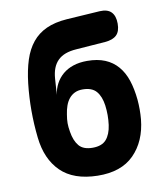

<svg xmlns="http://www.w3.org/2000/svg" viewBox="-83 -800 766 879"><g transform="rotate(-10 300.0 -360.0)"><path d="M440 -587 305 -577Q275 -575 253.5 -567Q232 -559 217.5 -544.5Q203 -530 195 -509.5Q187 -489 185 -461L180 -387Q184 -415 196.5 -438.5Q209 -462 229.5 -479.5Q250 -497 278.5 -506.5Q307 -516 343 -516Q391 -516 426 -501.5Q461 -487 485 -459Q509 -431 522 -391.5Q535 -352 540 -301Q542 -278 542 -255.5Q542 -233 540 -210Q530 -109 470 -48.5Q410 12 300 10Q189 8 130 -50Q71 -108 60 -210Q53 -273 53 -335.5Q53 -398 60 -461Q67 -522 82 -568.5Q97 -615 123.5 -647.5Q150 -680 189.5 -698Q229 -716 285 -720L440 -730Q476 -732 493.5 -714Q511 -696 511 -660Q511 -624 493.5 -607Q476 -590 440 -587ZM300 -120Q343 -120 363.5 -143.5Q384 -167 390 -210Q393 -233 393 -255.5Q393 -278 390 -301Q384 -344 363.5 -367.5Q343 -391 300 -391Q279 -391 263.5 -383.5Q248 -376 237 -362.5Q226 -349 219.5 -330.5Q213 -312 210 -291Q206 -268 206 -250.5Q206 -233 210 -210Q217 -167 237 -143.5Q257 -120 300 -120Z"/></g></svg>

Font: Maple Mono NL ExtraBold
Style: Regular
Weight: 800
Monospace: yes
Designer: subframe7536
Version: Version 7.000